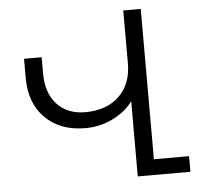

<svg xmlns="http://www.w3.org/2000/svg" viewBox="-51 -753 862 807"><g transform="rotate(-5 380.5 -350.0)"><path d="M720.2 -65.9V0H498V-316.9Q465.3 -272.9 411.1 -247.1Q356.9 -221.2 297.9 -221.2Q190.9 -221.2 127.9 -283.7Q64.9 -346.2 64.9 -453.1V-534.2H139.2V-464.8Q139.2 -383.3 182.9 -335.7Q226.6 -288.1 301.8 -288.1Q392.1 -288.1 445.1 -338.9Q498 -389.6 498 -476.1V-700.2H571.8V-65.9Z"/></g></svg>

Font: LT Superior
Style: Regular
Weight: 400
Designer: Daniel Lyons
Foundry: LyonsType
Version: Version 1.000